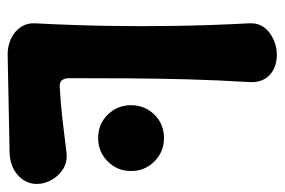

<svg xmlns="http://www.w3.org/2000/svg" viewBox="-138 -578 727 490"><g transform="rotate(90 225.0 -333.5)"><path d="M333 -221Q297 -221 273 -245.5Q249 -270 249 -305Q249 -340 273 -364.5Q297 -389 333 -389Q368 -389 392.5 -364.5Q417 -340 417 -305Q417 -270 392.5 -245.5Q368 -221 333 -221ZM119 10Q98 10 79.5 1.5Q61 -7 50 -23Q39 -39 40 -60Q45 -155 46.5 -244.5Q48 -334 46.5 -423Q45 -512 40 -607Q39 -629 50 -644Q61 -659 80 -668Q99 -677 120 -677Q153 -677 172.5 -658Q192 -639 190 -607Q185 -526 183 -450.5Q181 -375 180.5 -301Q180 -227 180 -148Q180 -136 185 -129Q190 -122 203 -123Q243 -125 285.5 -130Q328 -135 369 -140Q393 -143 411 -132Q429 -121 439.5 -102.5Q450 -84 450 -64Q450 -46 440 -30.5Q430 -15 412.5 -5.5Q395 4 371 5Z"/></g></svg>

Font: Winky Sans SemiBold
Style: Regular
Weight: 600
Designer: Simon Atzbach
Foundry: typofactur
Version: Version 1.205